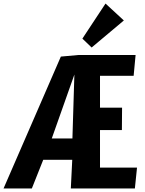

<svg xmlns="http://www.w3.org/2000/svg" viewBox="-23 -1059 814 1079"><path d="M-3 0 319 -741 419 -750H739L728 -633H539V-454H663L662 -328H539V-117H747L735 0H375L383 -161H220L156 0ZM268 -281H384L395 -640ZM492 -792 440 -842 570 -1039 673 -944Z"/></svg>

Font: Francois One
Style: Regular
Weight: 400
Designer: Vernon Adams
Foundry: Vernon Adams
Version: Version 2.000